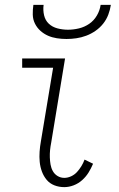

<svg xmlns="http://www.w3.org/2000/svg" viewBox="-20 -760 490 788"><path d="M244 8Q222 8 203 0.5Q184 -7 171.5 -22Q159 -37 152 -56Q145 -75 143 -95.5Q141 -116 142.5 -137.5Q144 -159 148 -181L198 -482H71V-520H247L190 -174Q187 -159 185.5 -144Q184 -129 184.5 -114Q185 -99 187.5 -84.5Q190 -70 197 -57.5Q204 -45 216.5 -37.5Q229 -30 244 -30Q258 -30 272 -36.5Q286 -43 296 -54Q306 -65 314 -78Q322 -91 327 -105L362 -88Q354 -69 343.5 -52Q333 -35 317.5 -21Q302 -7 282.5 0.5Q263 8 244 8ZM253 -600Q233 -600 213.5 -603Q194 -606 177 -613.5Q160 -621 146 -633.5Q132 -646 123.5 -663Q115 -680 114.5 -700Q114 -720 117 -740H159Q156 -718 161 -697Q166 -676 180.5 -662.5Q195 -649 216 -643.5Q237 -638 259 -638Q281 -638 304 -643.5Q327 -649 346.5 -662.5Q366 -676 378 -697Q390 -718 393 -740H435Q432 -720 424.5 -700Q417 -680 403.5 -663Q390 -646 372 -633.5Q354 -621 334 -613.5Q314 -606 293.5 -603Q273 -600 253 -600Z"/></svg>

Font: Iosevka Etoile Extralight
Style: Italic
Weight: 200
Italic angle: -9°
Designer: Belleve Invis
Foundry: Belleve Invis
Version: Version 22.1.2; ttfautohint (v1.8.4)